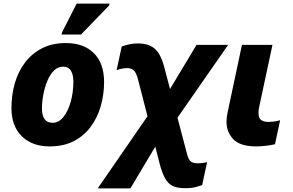

<svg xmlns="http://www.w3.org/2000/svg" viewBox="-20 -796 1613 1057"><path d="M253 10Q157 10 100 -46Q43 -102 43 -201Q43 -273 61.5 -337.5Q80 -402 118 -452Q156 -502 212 -530.5Q268 -559 343 -559Q441 -559 497 -503Q553 -447 553 -345Q553 -275 534.5 -211Q516 -147 478.5 -97Q441 -47 385 -18.5Q329 10 253 10ZM270 -120Q304 -120 330 -153Q356 -186 370 -238Q384 -290 384 -347Q384 -384 370.5 -406.5Q357 -429 327 -429Q299 -429 277.5 -408Q256 -387 241.5 -352.5Q227 -318 219 -277.5Q211 -237 211 -199Q211 -120 270 -120ZM319 -606 322 -619 402 -776H583L581 -766L426 -606Z M518 241 792 -156 740 -358Q731 -393 718 -407Q705 -421 680 -421Q669 -421 654 -418.5Q639 -416 622 -410L650 -540Q669 -547 692 -552Q715 -557 737 -557Q797 -557 830.5 -529Q864 -501 883 -431L916 -306L1062 -549H1236L957 -148L1010 53Q1017 82 1030 92.5Q1043 103 1068 103Q1077 103 1089 102Q1101 101 1120 97L1093 223Q1075 229 1062.5 232.5Q1050 236 1036 238Q1022 240 998 240Q954 240 928.5 226.5Q903 213 887.5 183.5Q872 154 859 106L835 11L698 241Z M1391 10Q1302 10 1264.5 -29.5Q1227 -69 1227 -126Q1227 -151 1233 -177L1312 -549H1480L1407 -208Q1403 -191 1403 -175Q1403 -145 1418 -135Q1433 -125 1455 -125Q1474 -125 1489 -127Q1504 -129 1522 -134L1494 -2Q1474 3 1445 6.5Q1416 10 1391 10Z"/></svg>

Font: Noto Sans ExtraBold
Style: Italic
Weight: 800
Italic angle: -12°
Designer: Monotype Design Team
Foundry: Monotype Imaging Inc.
Version: Version 2.013; ttfautohint (v1.8.4.7-5d5b)